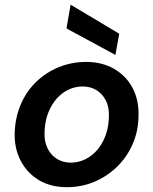

<svg xmlns="http://www.w3.org/2000/svg" viewBox="-20 -765 636 797"><path d="M257 12Q191 12 142 -17Q93 -46 66 -97.5Q39 -149 41 -214Q43 -277 66 -331Q89 -385 129.5 -424.5Q170 -464 223.5 -486Q277 -508 338 -508Q403 -508 453 -479.5Q503 -451 530 -400.5Q557 -350 555 -283Q554 -220 530.5 -166.5Q507 -113 466 -73Q425 -33 372 -10.5Q319 12 257 12ZM273 -90Q316 -90 351.5 -114Q387 -138 408.5 -180.5Q430 -223 432 -278Q434 -319 419.5 -347.5Q405 -376 380 -391Q355 -406 324 -406Q281 -406 245.5 -382Q210 -358 188.5 -315.5Q167 -273 165 -218Q163 -178 177.5 -149Q192 -120 217 -105Q242 -90 273 -90ZM459 -537 256 -647 273 -745H274L475 -625Z"/></svg>

Font: DM Sans 28pt SemiBold
Style: Italic
Weight: 600
Italic angle: -10°
Version: Version 4.004;gftools[0.9.30]